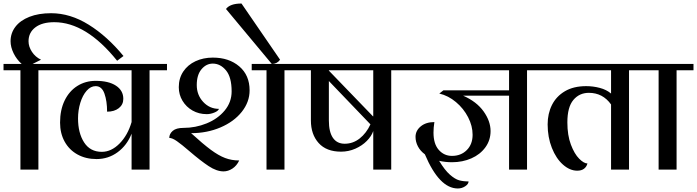

<svg xmlns="http://www.w3.org/2000/svg" viewBox="-32 -963 3957 1090"><path d="M669 -645 633 -618Q457 -837 276 -837Q207 -837 168.5 -807.5Q130 -778 130 -729Q130 -698 149.5 -668.5Q169 -639 201 -624L153 -600H282V-564H186V0H84V-564H-12V-600H91Q62 -626 45 -661Q28 -696 28 -729Q28 -775 55.5 -811Q83 -847 135 -867.5Q187 -888 258 -888Q367 -888 472 -822.5Q577 -757 669 -645Z M715 -204Q689 -138 636 -99Q583 -60 516 -60Q455 -60 408 -86Q361 -112 335 -159Q309 -206 309 -267Q309 -339 335 -392.5Q361 -446 407 -475Q453 -504 511 -504Q585 -504 626.5 -476.5Q668 -449 668 -402Q668 -369 642.5 -349Q617 -329 576 -329Q576 -389 561 -431.5Q546 -474 511 -474Q483 -474 460 -448Q437 -422 424 -379.5Q411 -337 411 -291Q411 -208 445.5 -154.5Q480 -101 546 -101Q600 -101 646.5 -148Q693 -195 715 -270V-564H258V-600H916V-564H817V0H715Z M1385 -450Q1385 -384 1340.5 -328Q1296 -272 1219.5 -239.5Q1143 -207 1053 -207Q1121 -145 1165 -112.5Q1209 -80 1246 -66Q1283 -52 1326 -52Q1312 -22 1287.5 -6Q1263 10 1237 10Q1198 10 1152.5 -20Q1107 -50 1043 -105Q999 -143 972.5 -161.5Q946 -180 929 -180Q929 -203 948.5 -220Q968 -237 1010 -237Q1078 -237 1141 -262.5Q1204 -288 1243.5 -335.5Q1283 -383 1283 -444Q1283 -525 1251 -563.5Q1219 -602 1176 -602Q1139 -602 1112 -570Q1085 -538 1085 -480Q1085 -424 1121.5 -384.5Q1158 -345 1211 -345Q1207 -333 1185 -324Q1163 -315 1142 -315Q1097 -315 1061 -335.5Q1025 -356 1004 -391Q983 -426 983 -468Q983 -519 1008.5 -557Q1034 -595 1078 -615.5Q1122 -636 1176 -636Q1268 -636 1326.5 -586Q1385 -536 1385 -450ZM1679 -564H1583V0H1481V-564H1397V-600H1679Z M1339 -943 1558 -624Q1541 -600 1511 -600L1251 -912Q1274 -943 1339 -943Z M2285 -600V-564H2189V0H2087V-219Q2077 -190 2050.5 -163Q2024 -136 1985.5 -119Q1947 -102 1904 -102Q1821 -102 1777 -151Q1733 -200 1733 -279V-564H1655V-600ZM1835 -564V-562L2086 -302Q2086 -302 2086 -302.5Q2086 -303 2087 -303V-564ZM2071 -257 1835 -503V-279Q1835 -214 1858 -180.5Q1881 -147 1925 -147Q1972 -147 2010 -177Q2048 -207 2071 -257Z M3056 -600V-564H2960V0H2858V-420H2597Q2674 -386 2713.5 -330.5Q2753 -275 2753 -219Q2753 -167 2723.5 -126.5Q2694 -86 2644 -64Q2594 -42 2534 -42Q2496 -42 2461 -50Q2493 3 2522 28.5Q2551 54 2574.5 60.5Q2598 67 2628 67Q2628 82 2609 94.5Q2590 107 2567 107Q2462 107 2380 -87Q2354 -106 2340.5 -132Q2327 -158 2327 -186Q2327 -221 2356.5 -245.5Q2386 -270 2434 -270Q2429 -238 2429 -210Q2429 -146 2459 -112Q2489 -78 2534 -78Q2585 -78 2618 -111Q2651 -144 2651 -198Q2651 -248 2625.5 -297.5Q2600 -347 2556.5 -383.5Q2513 -420 2462 -432L2485 -450H2858V-564H2261V-600Z M3635 -564H3539V0H3437V-370Q3390 -436 3311 -436Q3257 -436 3223 -395.5Q3189 -355 3189 -268Q3189 -195 3209 -142Q3229 -89 3256 -62Q3283 -35 3303 -35Q3298 -16 3283.5 -5Q3269 6 3245 6Q3203 6 3164 -28.5Q3125 -63 3101 -123.5Q3077 -184 3077 -257Q3077 -318 3101.5 -367Q3126 -416 3175 -445Q3224 -474 3296 -474Q3335 -474 3373 -464Q3411 -454 3437 -432V-564H3032V-600H3635Z M3905 -564H3809V0H3707V-564H3611V-600H3905Z"/></svg>

Font: Arya
Style: Regular
Weight: 400
Designer: Eduardo Rodriguez Tunni, Modular Infotech
Foundry: Eduardo Rodriguez Tunni, Modular Infotech
Version: Version 1.002